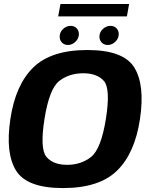

<svg xmlns="http://www.w3.org/2000/svg" viewBox="-20 -929 746 954"><path d="M293 5.5Q472.5 5.5 561.2 -80.8Q650 -167 675.5 -337.5Q701 -507.5 647 -594Q593 -680.5 414 -680.5Q234.5 -680.5 145.8 -594.2Q57 -508 31.5 -337.5Q6 -167.5 60 -81Q114 5.5 293 5.5ZM313.5 -110Q244.5 -110 211 -149.2Q177.5 -188.5 201 -337.5Q225 -489 274.8 -527Q324.5 -565 393.5 -565Q462.5 -565 496.2 -526.8Q530 -488.5 506 -337.5Q482 -188 432.2 -149Q382.5 -110 313.5 -110ZM317.5 -705.5Q338.5 -705.5 355.2 -721.8Q372 -738 372 -759.5Q372 -777 360.5 -788.8Q349 -800.5 331 -800.5Q310 -800.5 293.2 -784.8Q276.5 -769 276.5 -747Q276.5 -729.5 287.8 -717.5Q299 -705.5 317.5 -705.5ZM515.5 -705.5Q536.5 -705.5 553.2 -721.8Q570 -738 570 -759.5Q570 -777 558.5 -788.8Q547 -800.5 529 -800.5Q508 -800.5 491 -784.8Q474 -769 474 -747Q474 -729.5 485.5 -717.5Q497 -705.5 515.5 -705.5ZM269 -847.5H610.5L621.5 -909H280.5Z"/></svg>

Font: Anybody UltraCondensed Thin
Style: Bold Italic
Weight: 700
Italic angle: -10°
Version: Version 1.111